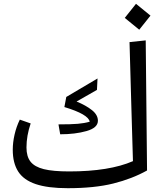

<svg xmlns="http://www.w3.org/2000/svg" viewBox="-20 -974 849 1008"><path d="M752 -79Q673 -35 574.5 -10.5Q476 14 336 14Q231 14 167.5 -7.5Q104 -29 75.5 -73.5Q47 -118 47 -188Q47 -226 56.5 -267.5Q66 -309 84 -346L141 -326Q119 -261 119 -200Q119 -152 140.5 -125Q162 -98 210 -86Q258 -74 343 -74Q554 -74 678 -128Q678 -146 670 -400L660 -753L745 -762ZM287 -321Q354 -321 388.5 -324Q423 -327 451 -335Q444 -374 318 -412L328 -465L492 -562L489 -502L382 -441Q431 -421 462.5 -396Q494 -371 494 -340Q494 -303 434.5 -286Q375 -269 296 -269ZM635 -880 694 -954 770 -892 711 -818Z"/></svg>

Font: FiraGO Book
Style: Italic
Weight: 350
Italic angle: -8°
Designer: bBox Type GmbH
Foundry: bBox Type GmbH
Version: Version 1.001